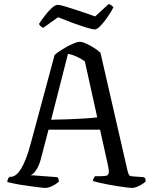

<svg xmlns="http://www.w3.org/2000/svg" viewBox="-20 -926 750 946"><path d="M202 0Q197 0 180.5 -2Q164 -4 141.5 -7Q119 -10 95 -13.5Q71 -17 50 -21.5Q29 -26 16 -29Q16 -37 19.5 -44.5Q23 -52 27 -55H34Q46 -55 58.5 -64.5Q71 -74 83.5 -94Q96 -114 108 -145Q120 -176 132 -221L249 -655Q257 -663 273.5 -674Q290 -685 309 -695.5Q328 -706 345.5 -713Q363 -720 372 -720Q385 -720 404 -711.5Q423 -703 443 -690.5Q463 -678 475 -666L609 -82Q612 -71 615.5 -64.5Q619 -58 634 -57L690 -53Q692 -50 694.5 -47.5Q697 -45 698 -32Q691 -25 679.5 -18Q668 -11 655 -5.5Q642 0 630 0Q622 0 602.5 -2.5Q583 -5 558 -9Q533 -13 509 -17.5Q485 -22 466 -26.5Q447 -31 438 -34Q438 -41 442 -48Q446 -55 448 -58H476Q493 -58 503 -60Q513 -62 515.5 -73Q518 -84 512 -111L473 -287H219L180 -138Q174 -116 165.5 -100.5Q157 -85 148.5 -75.5Q140 -66 130 -63L263 -53Q265 -51 267.5 -45.5Q270 -40 270 -31Q261 -23 249 -15.5Q237 -8 224.5 -4Q212 0 202 0ZM232 -336Q276 -337 320.5 -338.5Q365 -340 402 -342.5Q439 -345 459 -348L398 -624Q376 -639 355.5 -648Q335 -657 315 -661ZM447 -781Q436 -781 405 -790.5Q374 -800 336 -814Q298 -828 266 -841L193 -789Q188 -791 182 -795.5Q176 -800 172 -808Q185 -828 202 -850Q219 -872 235.5 -887Q252 -902 264 -902Q276 -902 307 -892.5Q338 -883 377 -870Q416 -857 449 -845L515 -906Q524 -904 530 -899Q536 -894 539 -890Q527 -867 509.5 -841.5Q492 -816 475 -798.5Q458 -781 447 -781Z"/></svg>

Font: Texturina Medium 12pt Light
Style: Regular
Weight: 300
Version: Version 1.002